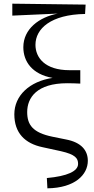

<svg xmlns="http://www.w3.org/2000/svg" viewBox="-20 -821 511 1045"><path d="M265 -77C158 -99 128 -142 128 -211C128 -289 180 -368 346 -368C368 -368 396 -367 417 -366V-439H358C224 -439 173 -508 173 -577C173 -665 257 -742 443 -745L446 -796L47 -801V-736L294 -747C194 -728 107 -664 107 -564C107 -487 154 -417 266 -397C141 -378 58 -301 58 -199C58 -97 116 -40 211 -20L312 2C391 20 405 41 405 71C405 111 346 138 235 148L238 204C388 202 458 130 458 54C458 -1 424 -46 339 -62Z"/></svg>

Font: Source Han Serif AKR9
Style: Regular
Weight: 400
Designer: Ryoko NISHIZUKA 西塚涼子 (kana & ideographs); Frank Grießhammer (Latin, Greek & Cyrillic); Sandoll Communications 산돌커뮤니케이션, 
Foundry: Adobe Systems Incorporated
Version: Version 1.005;hotconv 1.0.107;makeotfexe 2.5.65593